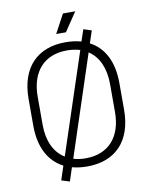

<svg xmlns="http://www.w3.org/2000/svg" viewBox="-102 -953 863 1108"><g transform="rotate(-10 330.0 -399.0)"><path d="M417 -880H345L286 -770H343ZM468 -683 492 -755 445 -770 422 -702C394 -710 363 -714 330 -714C168 -714 64 -616 64 -428V-272C64 -143 113 -57 195 -15L168 67L216 82L242 3C269 10 298 14 330 14C492 14 596 -84 596 -272V-428C596 -555 549 -641 468 -683ZM118 -268V-432C118 -578 196 -666 330 -666C358 -666 384 -662 407 -655L212 -65C151 -102 118 -173 118 -268ZM542 -268C542 -122 464 -34 330 -34C304 -34 279 -37 258 -44L452 -633C510 -595 542 -525 542 -432Z"/></g></svg>

Font: Space Text Light
Style: Regular
Weight: 300
Designer: Florian Karsten (Space Text), Colophon Foundry (Space Mono)
Foundry: Florian Karsten
Version: Version 1.003;PS 001.003;hotconv 1.0.88;makeotf.lib2.5.64775